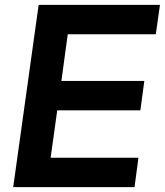

<svg xmlns="http://www.w3.org/2000/svg" viewBox="-20 -765 674 785"><path d="M34 0 138 -745H634L617 -625H257L231 -434H570L554 -314H214L187 -120H546L530 0Z"/></svg>

Font: Plus Jakarta Sans
Style: Bold Italic
Weight: 700
Italic angle: -8°
Designer: Gumpita Rahayu
Foundry: Tokotype
Version: Version 2.071; ttfautohint (v1.8.4.7-5d5b);gftools[0.9.29]